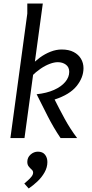

<svg xmlns="http://www.w3.org/2000/svg" viewBox="-20 -784 522 1090"><path d="M330 -503Q371 -503 398.5 -488.5Q426 -474 440 -450Q454 -426 454 -397Q454 -344 415 -295.5Q376 -247 290 -219Q316 -167 347 -110Q378 -53 418 0H324Q284 -59 250.5 -125Q217 -191 188 -249Q245 -255 286.5 -273.5Q328 -292 350.5 -319Q373 -346 373 -376Q373 -403 354 -417Q335 -431 308 -431Q288 -431 262.5 -421.5Q237 -412 210.5 -394Q184 -376 158 -350V-414Q179 -437 207 -457.5Q235 -478 267 -490.5Q299 -503 330 -503ZM223 -764 119 0H39L135 -707V-764ZM195 77Q222 77 235.5 94Q249 111 249 136Q249 166 233 194.5Q217 223 192.5 246Q168 269 143 286L118 258Q127 250 138.5 240Q150 230 159 218.5Q168 207 168 196Q168 186 159.5 178.5Q151 171 143 161Q135 151 135 135Q135 110 153.5 93.5Q172 77 195 77Z"/></svg>

Font: Rosario
Style: Italic
Weight: 400
Italic angle: -8.05°
Designer: Hector Gatti
Foundry: Omnibus Type
Version: Version 1.201